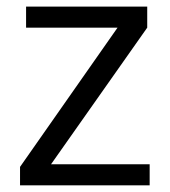

<svg xmlns="http://www.w3.org/2000/svg" viewBox="-20 -555 508 575"><path d="M428.2 0H40V-55.2L332 -472.2H58.1V-535.2H420.9V-472.2L132.8 -63H428.2Z"/></svg>

Font: f01722094
Style: Regular
Weight: 400
Foundry: Ascender Corporation
Version: Version 1.10